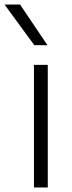

<svg xmlns="http://www.w3.org/2000/svg" viewBox="-64 -828 317 848"><path d="M86 0V-541.5H147V0ZM87.5 -628.5 -44 -808H24.5L145.5 -628.5Z"/></svg>

Font: Encode Sans Semi Expanded Light
Style: Regular
Weight: 300
Width: 6
Designer: Multiple Designers
Foundry: Impallari Type
Version: Version 2.000